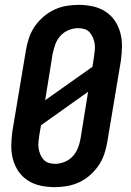

<svg xmlns="http://www.w3.org/2000/svg" viewBox="-20 -763 540 791"><path d="M206 8Q176 8 147.5 2Q119 -4 95.5 -19Q72 -34 56.5 -56.5Q41 -79 33.5 -106.5Q26 -134 26.5 -163.5Q27 -193 31 -222L87 -557Q91 -582 99.5 -607Q108 -632 123 -654Q138 -676 159 -694Q180 -712 203.5 -723Q227 -734 252.5 -738.5Q278 -743 303 -743Q333 -743 361.5 -737Q390 -731 413.5 -716Q437 -701 452.5 -678.5Q468 -656 475.5 -628.5Q483 -601 482.5 -571.5Q482 -542 478 -513L422 -178Q418 -153 409.5 -128Q401 -103 386 -81Q371 -59 350.5 -41Q330 -23 306 -12Q282 -1 256.5 3.5Q231 8 206 8ZM166 -350 361 -488 367 -528Q369 -542 370.5 -556Q372 -570 370 -583Q368 -596 363 -608Q358 -620 349.5 -629.5Q341 -639 328.5 -643Q316 -647 302 -647Q283 -647 263 -639Q243 -631 229 -615.5Q215 -600 208 -580.5Q201 -561 197 -542ZM207 -88Q226 -88 246 -96Q266 -104 280 -119.5Q294 -135 301.5 -154.5Q309 -174 312 -193L343 -385L149 -247L142 -207Q140 -193 138.5 -179Q137 -165 139 -152Q141 -139 146 -127Q151 -115 159.5 -105.5Q168 -96 180.5 -92Q193 -88 207 -88Z"/></svg>

Font: Iosevka Curly
Style: Bold Italic
Weight: 700
Italic angle: -9°
Monospace: yes
Designer: Belleve Invis
Foundry: Belleve Invis
Version: Version 22.1.2; ttfautohint (v1.8.4)